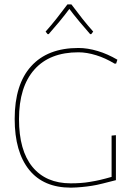

<svg xmlns="http://www.w3.org/2000/svg" viewBox="-20 -863 643 888"><path d="M342.8 -641.1Q385.3 -641.1 432.1 -627Q476.6 -613.8 522.9 -586.9L517.1 -568.8H509.8Q466.8 -594.7 425.3 -607.4Q381.3 -621.1 342.8 -621.1Q210 -621.1 139.2 -541.5Q67.9 -461.4 67.9 -312Q67.9 -167 129.9 -91.3Q192.4 -15.1 307.1 -15.1Q331.1 -15.1 351.6 -16.6Q374.5 -18.1 394 -21.5Q426.3 -26.9 440.4 -30.3Q469.2 -37.1 496.1 -44.9V-235.8L516.1 -237.8V-29.8Q501.5 -25.9 456.5 -14.6Q425.8 -6.8 405.8 -3.9Q381.3 0 358.4 2Q335 4.4 308.1 4.9Q181.6 4.9 115.2 -77.1Q47.9 -160.2 47.9 -313Q47.9 -472.7 124 -556.6Q200.2 -641.1 342.8 -641.1ZM190.9 -716.8Q217.8 -747.1 240.2 -775.4Q270 -813.5 292 -842.8H310.1Q332 -813.5 361.8 -775.4Q384.3 -747.1 411.1 -716.8L401.9 -705.1H397Q364.3 -742.7 347.7 -762.7Q314.9 -802.2 300.8 -821.8Q282.2 -796.4 254.4 -762.7Q237.8 -742.7 205.1 -705.1H200.2Z"/></svg>

Font: Datalegreya
Style: Gradient
Weight: 400
Designer: Figs Lab
Foundry: Figs Lab
Version: Version 1.002;PS 001.002;hotconv 1.0.70;makeotf.lib2.5.58329